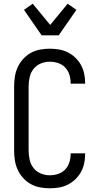

<svg xmlns="http://www.w3.org/2000/svg" viewBox="-20 -1005 540 1033"><path d="M247 8Q221 8 194.5 3Q168 -2 145 -15Q122 -28 104 -48Q86 -68 75 -92Q64 -116 60 -142.5Q56 -169 56 -195V-540Q56 -566 60 -592.5Q64 -619 75 -643Q86 -667 104 -687Q122 -707 145 -720Q168 -733 194.5 -738Q221 -743 247 -743Q272 -743 296.5 -739Q321 -735 343.5 -724Q366 -713 384.5 -695.5Q403 -678 415 -656.5Q427 -635 432.5 -610.5Q438 -586 438 -561V-555H360V-559Q360 -582 353 -604Q346 -626 330 -642.5Q314 -659 292 -666Q270 -673 247 -673Q222 -673 198.5 -663Q175 -653 160 -633.5Q145 -614 139.5 -589.5Q134 -565 134 -540V-195Q134 -170 139.5 -145.5Q145 -121 160 -101.5Q175 -82 198.5 -72Q222 -62 247 -62Q270 -62 292 -69Q314 -76 330 -92.5Q346 -109 353 -131Q360 -153 360 -176V-180H438V-174Q438 -149 432.5 -124.5Q427 -100 415 -78.5Q403 -57 384.5 -39.5Q366 -22 343.5 -11Q321 0 296.5 4Q272 8 247 8ZM204 -815 109 -952 156 -985 250 -871 344 -985 391 -952 296 -815Z"/></svg>

Font: Moesevka
Style: Regular
Weight: 400
Monospace: yes
Designer: Belleve Invis
Foundry: Belleve Invis
Version: Version 32.5.0; ttfautohint (v1.8.4)